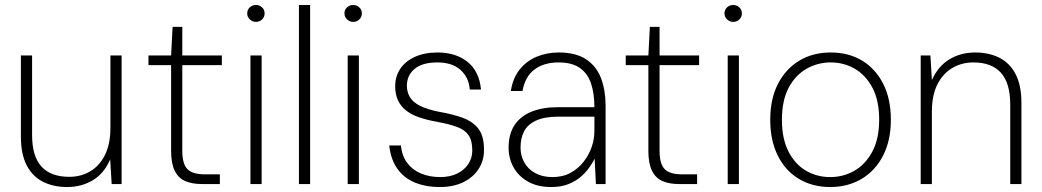

<svg xmlns="http://www.w3.org/2000/svg" viewBox="-20 -740 4191 772"><path d="M250 12Q195 12 153 -9Q111 -30 87.5 -75Q64 -120 64 -191V-517H109V-198Q109 -111 147 -70Q185 -29 258 -29Q306 -29 343.5 -51.5Q381 -74 402.5 -118Q424 -162 424 -226V-517H469V0H429L423 -99Q399 -43 353.5 -15.5Q308 12 250 12Z M792 0Q752 0 724.5 -12Q697 -24 682.5 -53.5Q668 -83 668 -133V-478H577V-517H668L674 -632H713V-517H872V-478H713V-134Q713 -81 733.5 -60Q754 -39 804 -39H864V0Z M987 0V-517H1032V0ZM1009 -652Q995 -652 984.5 -662Q974 -672 974 -686Q974 -701 984.5 -710.5Q995 -720 1009 -720Q1023 -720 1033.5 -710.5Q1044 -701 1044 -686Q1044 -672 1034 -662Q1024 -652 1009 -652Z M1182 0V-720H1227V0Z M1378 0V-517H1423V0ZM1400 -652Q1386 -652 1375.5 -662Q1365 -672 1365 -686Q1365 -701 1375.5 -710.5Q1386 -720 1400 -720Q1414 -720 1424.5 -710.5Q1435 -701 1435 -686Q1435 -672 1425 -662Q1415 -652 1400 -652Z M1749 12Q1691 12 1647 -6.5Q1603 -25 1577 -62.5Q1551 -100 1545 -155H1592Q1596 -114 1617 -85.5Q1638 -57 1672.5 -42.5Q1707 -28 1750 -28Q1789 -28 1818 -42Q1847 -56 1863 -80.5Q1879 -105 1879 -135Q1879 -175 1864 -196.5Q1849 -218 1818 -229.5Q1787 -241 1739 -250Q1698 -257 1666 -268Q1634 -279 1612.5 -296Q1591 -313 1580 -337Q1569 -361 1569 -393Q1569 -433 1589.5 -463.5Q1610 -494 1648.5 -511.5Q1687 -529 1740 -529Q1812 -529 1859.5 -491.5Q1907 -454 1914 -380H1869Q1865 -429 1831.5 -459Q1798 -489 1739 -489Q1678 -489 1647 -463Q1616 -437 1616 -395Q1616 -371 1627.5 -350.5Q1639 -330 1668 -315Q1697 -300 1748 -290Q1800 -281 1840 -266.5Q1880 -252 1903 -223Q1926 -194 1926 -139Q1927 -96 1905 -61.5Q1883 -27 1843 -7.5Q1803 12 1749 12Z M2196 12Q2141 12 2102.5 -10Q2064 -32 2044.5 -68Q2025 -104 2025 -146Q2025 -202 2049.5 -238Q2074 -274 2118.5 -291.5Q2163 -309 2222 -309H2370Q2370 -365 2356 -405.5Q2342 -446 2310.5 -467.5Q2279 -489 2226 -489Q2167 -489 2129 -460.5Q2091 -432 2081 -374H2034Q2042 -426 2069.5 -460.5Q2097 -495 2138 -512Q2179 -529 2226 -529Q2296 -529 2337.5 -501Q2379 -473 2397 -424.5Q2415 -376 2415 -315V0H2376L2371 -102Q2363 -86 2349 -66Q2335 -46 2314.5 -28.5Q2294 -11 2265 0.5Q2236 12 2196 12ZM2201 -28Q2243 -28 2274 -45Q2305 -62 2326.5 -89.5Q2348 -117 2359 -149Q2370 -181 2370 -213V-271H2226Q2169 -271 2135 -255Q2101 -239 2087 -211.5Q2073 -184 2073 -147Q2073 -114 2088 -87Q2103 -60 2132 -44Q2161 -28 2201 -28Z M2711 0Q2671 0 2643.5 -12Q2616 -24 2601.5 -53.5Q2587 -83 2587 -133V-478H2496V-517H2587L2593 -632H2632V-517H2791V-478H2632V-134Q2632 -81 2652.5 -60Q2673 -39 2723 -39H2783V0Z M2906 0V-517H2951V0ZM2928 -652Q2914 -652 2903.5 -662Q2893 -672 2893 -686Q2893 -701 2903.5 -710.5Q2914 -720 2928 -720Q2942 -720 2952.5 -710.5Q2963 -701 2963 -686Q2963 -672 2953 -662Q2943 -652 2928 -652Z M3318 12Q3247 12 3192.5 -20.5Q3138 -53 3107.5 -114Q3077 -175 3077 -258Q3077 -343 3108.5 -403.5Q3140 -464 3194.5 -496.5Q3249 -529 3320 -529Q3392 -529 3446 -496.5Q3500 -464 3531 -403.5Q3562 -343 3562 -258Q3562 -175 3530.5 -114Q3499 -53 3444 -20.5Q3389 12 3318 12ZM3318 -28Q3371 -28 3415.5 -53.5Q3460 -79 3487.5 -130.5Q3515 -182 3515 -259Q3515 -336 3488 -387Q3461 -438 3417 -463.5Q3373 -489 3320 -489Q3268 -489 3223 -463.5Q3178 -438 3151 -387Q3124 -336 3124 -258Q3124 -182 3150.5 -130.5Q3177 -79 3221 -53.5Q3265 -28 3318 -28Z M3682 0V-517H3721L3727 -418Q3752 -474 3797.5 -501.5Q3843 -529 3901 -529Q3956 -529 3998 -508Q4040 -487 4063.5 -442Q4087 -397 4087 -326V0H4042V-319Q4042 -406 4004.5 -447.5Q3967 -489 3894 -489Q3846 -489 3808 -466Q3770 -443 3748.5 -399.5Q3727 -356 3727 -291V0Z"/></svg>

Font: DM Sans 11pt ExtraLight
Style: Regular
Weight: 250
Version: Version 4.004;gftools[0.9.30]